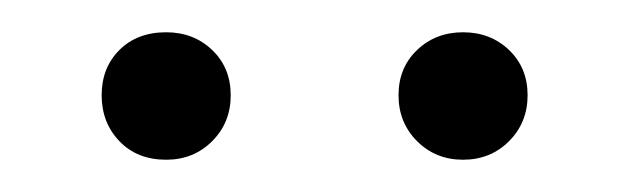

<svg xmlns="http://www.w3.org/2000/svg" viewBox="-20 -605 391 119"><path d="M43 -546Q43 -563 54 -574Q65 -585 83 -585Q100 -585 111.5 -574Q123 -563 123 -546Q123 -529 111.5 -517.5Q100 -506 83 -506Q65 -506 54 -517.5Q43 -529 43 -546ZM227 -546Q227 -563 238.5 -574Q250 -585 267 -585Q284 -585 295.5 -574Q307 -563 307 -546Q307 -529 295.5 -517.5Q284 -506 267 -506Q250 -506 238.5 -517.5Q227 -529 227 -546Z"/></svg>

Font: Ysabeau Infant Semilight
Style: Regular
Weight: 300
Designer: Christian Thalmann (Catharsis Fonts)
Version: Version 0.003